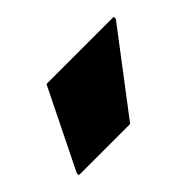

<svg xmlns="http://www.w3.org/2000/svg" viewBox="-47 -802 323 323"><g transform="rotate(-45 115.0 -640.5)"><path d="M0 -567V-572L70 -714H230V-709L122 -567Z"/></g></svg>

Font: Saira SemiCondensed ExtraBold
Style: Regular
Weight: 800
Width: 4
Designer: Hector Gatti with collaboration of the Omnibus-Type team
Foundry: Omnibus-Type
Version: Version 1.101